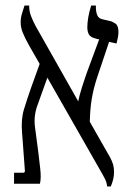

<svg xmlns="http://www.w3.org/2000/svg" viewBox="-20 -667 476 697"><path d="M31 0V-40H65Q72 -40 70 -52L60 -187Q56 -234 67 -270Q78 -306 93 -349L124 -435L85 -503Q71 -528 63 -547.5Q55 -567 55 -586Q55 -603 60.5 -620Q66 -637 69 -647H86V-643Q86 -625 93.5 -606.5Q101 -588 109 -573L264 -299Q268 -320 277.5 -350Q287 -380 297 -408L340 -524L331 -526Q309 -531 303 -541.5Q297 -552 297 -568Q297 -584 300.5 -604.5Q304 -625 311 -647H328V-643Q328 -624 333 -612Q338 -600 352 -597L378 -591Q388 -589 399 -581.5Q410 -574 410 -551Q410 -541 408 -531Q406 -521 403 -509L376 -515L332 -384Q319 -344 313 -307.5Q307 -271 306 -225L356 -137Q371 -112 379 -97Q387 -82 390.5 -70Q394 -58 394 -42Q394 -28 390.5 -14.5Q387 -1 382 10H369Q368 -3 362 -15.5Q356 -28 342 -52L152 -385L144 -363Q128 -319 115 -282Q102 -245 107 -206L119 -115Q122 -90 126 -55Q130 -20 125 0Z"/></svg>

Font: Noto Serif Hebrew ExtraCondensed
Style: Regular
Weight: 400
Width: 2
Designer: Monotype Design Team
Foundry: Monotype Imaging Inc.
Version: Version 2.004; ttfautohint (v1.8.4.7-5d5b)